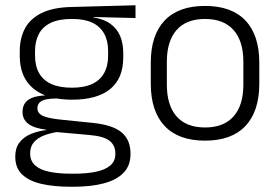

<svg xmlns="http://www.w3.org/2000/svg" viewBox="-20 -522 1055 729"><path d="M253.5 -143.5Q157.5 -143.5 106.2 -186.2Q55 -229 55 -310V-327Q55 -377 74.8 -414Q94.5 -451 138 -472.5Q181.5 -494 252 -495.5L494.5 -502V-453.5L334.5 -457.5V-456Q375 -449.5 400 -431Q425 -412.5 436.5 -384.5Q448 -356.5 448 -320.5V-303.5Q448 -225 398.8 -184.2Q349.5 -143.5 253.5 -143.5ZM250.5 137.5H261Q309 137.5 344 130.2Q379 123 398.5 106.5Q418 90 418 62.5V61Q418 29.5 395.5 12.2Q373 -5 319 -9.5L184 -21.5L205 -22Q172.5 -17.5 147.8 -8Q123 1.5 108.8 18Q94.5 34.5 94.5 59.5V60.5Q94.5 89.5 114 106.5Q133.5 123.5 168.5 130.5Q203.5 137.5 250.5 137.5ZM260 187H247Q183.5 187 136.5 176Q89.5 165 63.8 140.2Q38 115.5 38 73.5V71.5Q38 40 53.8 19.2Q69.5 -1.5 96.5 -13Q123.5 -24.5 155.5 -28L155 -29.5Q108.5 -35.5 87 -52.2Q65.5 -69 65.5 -97V-97.5Q65.5 -116 74.2 -129.5Q83 -143 101.5 -150.5Q120 -158 149.5 -159.5V-168.5L230 -147L192 -148Q152.5 -147.5 137.2 -138.2Q122 -129 122 -111.5V-111Q122 -92 142.5 -82.2Q163 -72.5 213.5 -67.5L331 -55.5Q407 -48 441.2 -19.8Q475.5 8.5 475.5 61V63Q475.5 107 449 134.2Q422.5 161.5 374 174.2Q325.5 187 260 187ZM253 -189Q298.5 -189 329 -202.8Q359.5 -216.5 375 -244Q390.5 -271.5 390.5 -311V-328.5Q390.5 -367.5 375.2 -394.8Q360 -422 330.2 -436Q300.5 -450 255.5 -450H252Q202.5 -450 171.8 -434.8Q141 -419.5 127 -392Q113 -364.5 113 -328V-311.5Q113 -271.5 128.5 -244.2Q144 -217 175 -203Q206 -189 253 -189Z M758.5 12Q657.5 12 605 -43.8Q552.5 -99.5 552.5 -204.5V-284Q552.5 -388.5 605 -444Q657.5 -499.5 758.5 -499.5Q859.5 -499.5 912 -444Q964.5 -388.5 964.5 -284V-204.5Q964.5 -99.5 912 -43.8Q859.5 12 758.5 12ZM758.5 -38Q829.5 -38 866.8 -80Q904 -122 904 -201V-287.5Q904 -366 866.8 -408Q829.5 -450 758.5 -450Q687.5 -450 650.5 -408Q613.5 -366 613.5 -287.5V-201Q613.5 -122 650.5 -80Q687.5 -38 758.5 -38Z"/></svg>

Font: Anek Devanagari Light
Style: Regular
Weight: 300
Designer: Kailash Malviya (Devanagari) & Yesha Goshar (Latin)
Foundry: Ek Type
Version: Version 1.003